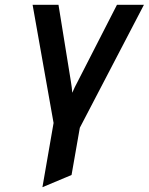

<svg xmlns="http://www.w3.org/2000/svg" viewBox="-20 -531 620 801"><path d="M157 250 203.5 -18 116 -511H224L275.5 -192.5Q277.5 -181 279.2 -167.5Q281 -154 281.5 -144Q285.5 -154 292.2 -167.8Q299 -181.5 305 -192.5L468 -511H580.5L313 2L278.5 199Z"/></svg>

Font: Overpass SemiBold
Style: Italic
Weight: 600
Italic angle: -10°
Designer: Delve Withrington, Dave Bailey, Thomas Jockin
Foundry: Delve Fonts LLC
Version: Version 4.000